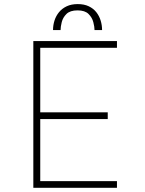

<svg xmlns="http://www.w3.org/2000/svg" viewBox="-20 -896 690 916"><path d="M139 0V-700H538V-668H172V-360H494V-328H172V-32H538V0ZM351 -876.5Q381.5 -876.5 403.5 -866Q425.5 -855.5 439.5 -837.8Q453.5 -820 460.2 -798Q467 -776 467 -752.5H431Q431 -768 425.2 -790.2Q419.5 -812.5 402.2 -829.5Q385 -846.5 350 -846.5Q314.5 -846.5 297.2 -829.5Q280 -812.5 274.5 -790.2Q269 -768 269 -752.5H233Q233 -776 240 -798Q247 -820 261.5 -837.8Q276 -855.5 298.2 -866Q320.5 -876.5 351 -876.5Z"/></svg>

Font: Trispace Thin Thin
Style: Regular
Weight: 250
Version: Version 1.210